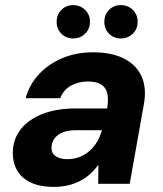

<svg xmlns="http://www.w3.org/2000/svg" viewBox="-20 -717 636 749"><path d="M191 12Q134 12 98 -6Q62 -24 45.5 -54.5Q29 -85 30 -123Q31 -175 61 -213Q91 -251 146 -272.5Q201 -294 275 -294H398Q404 -330 398.5 -353Q393 -376 374.5 -387.5Q356 -399 323 -399Q286 -399 257 -383Q228 -367 215 -334H80Q95 -388 132.5 -428Q170 -468 224 -490.5Q278 -513 343 -513Q415 -513 463 -489Q511 -465 532 -419.5Q553 -374 541 -309L486 0H363L364 -74Q350 -55 332.5 -39Q315 -23 293 -11.5Q271 0 245.5 6Q220 12 191 12ZM243 -96Q268 -96 290 -104.5Q312 -113 329.5 -128.5Q347 -144 359 -164.5Q371 -185 377 -208V-209H276Q247 -209 226 -201Q205 -193 193.5 -178Q182 -163 181 -143Q180 -119 197.5 -107.5Q215 -96 243 -96ZM265 -567Q238 -567 219.5 -585.5Q201 -604 201 -632Q201 -660 219.5 -678.5Q238 -697 265 -697Q293 -697 312 -678.5Q331 -660 331 -632Q331 -604 312 -585.5Q293 -567 265 -567ZM451 -567Q424 -567 405.5 -585.5Q387 -604 387 -632Q387 -660 405.5 -678.5Q424 -697 451 -697Q479 -697 498 -678.5Q517 -660 517 -632Q517 -604 498 -585.5Q479 -567 451 -567Z"/></svg>

Font: DM Sans 18pt ExtraBold
Style: Italic
Weight: 800
Italic angle: -10°
Designer: Colophon Foundry, Jonny Pinhorn
Foundry: Colophon Foundry
Version: Version 4.004;gftools[0.9.30]